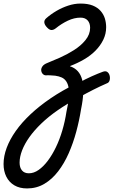

<svg xmlns="http://www.w3.org/2000/svg" viewBox="-155 -539 640 1078"><path d="M-3 519Q-45 519 -74.5 501.5Q-104 484 -119.5 453Q-135 422 -135 382Q-135 338 -117.5 291Q-100 244 -66.5 196.5Q-33 149 16.5 102.5Q66 56 130 12.5Q194 -31 272 -69L283 11Q221 44 169 80Q117 116 77 154.5Q37 193 10 231Q-17 269 -31 305.5Q-45 342 -45 374Q-45 402 -31.5 418Q-18 434 7 434Q35 434 62 415Q89 396 113.5 363.5Q138 331 159 287.5Q180 244 195 193Q210 142 218 89Q228 44 231 11Q234 -22 230.5 -44.5Q227 -67 217 -82Q207 -97 191.5 -104Q176 -111 155 -114Q142 -115 127.5 -116Q113 -117 103 -116Q93 -116 85.5 -123.5Q78 -131 76.5 -142.5Q75 -154 83 -166Q91 -178 112 -186Q140 -197 180.5 -215Q221 -233 260 -257.5Q299 -282 325 -314Q351 -346 351 -383Q351 -409 337 -424.5Q323 -440 297 -440Q262 -440 226 -423Q190 -406 158 -380Q145 -370 133.5 -370.5Q122 -371 110 -384Q96 -398 94 -411.5Q92 -425 104 -436Q130 -459 161.5 -477.5Q193 -496 228 -507.5Q263 -519 297 -519Q338 -519 365.5 -508Q393 -497 410 -477.5Q427 -458 434 -434.5Q441 -411 441 -386Q441 -349 425 -316Q409 -283 381.5 -255Q354 -227 317 -205.5Q280 -184 238 -168V-167Q265 -158 282 -139Q299 -120 306.5 -90.5Q314 -61 312.5 -19.5Q311 22 300 75Q290 138 273 201Q256 264 231 321Q206 378 171.5 423Q137 468 93.5 493.5Q50 519 -3 519ZM287 -74Q325 -95 361 -111Q397 -127 422 -136Q438 -142 447.5 -135Q457 -128 460.5 -114.5Q464 -101 460.5 -88Q457 -75 445 -71Q408 -55 368.5 -35Q329 -15 288 8Z"/></svg>

Font: Playwrite MX
Style: Regular
Weight: 400
Designer: Veronika Burian, José Scaglione
Foundry: TypeTogether
Version: Version 1.002